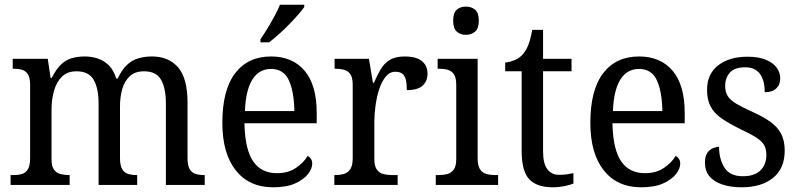

<svg xmlns="http://www.w3.org/2000/svg" viewBox="-20 -786 3394 816"><path d="M25 0V-42H38Q59 -42 74.5 -47Q90 -52 99 -67.5Q108 -83 108 -114V-426Q108 -456 98.5 -470.5Q89 -485 73.5 -489.5Q58 -494 37 -494H34V-536H183L195 -455H200Q218 -491 238.5 -511Q259 -531 284.5 -538.5Q310 -546 340 -546Q370 -546 396.5 -537Q423 -528 443 -508Q463 -488 474 -452H480Q498 -490 520 -510.5Q542 -531 569 -538.5Q596 -546 626 -546Q697 -546 737 -499.5Q777 -453 777 -350V-114Q777 -83 786 -67.5Q795 -52 811 -47Q827 -42 847 -42H850V0H685V-346Q685 -411 664.5 -447Q644 -483 592 -483Q554 -483 531.5 -462Q509 -441 499.5 -407.5Q490 -374 490 -334V-114Q490 -83 499 -67.5Q508 -52 524 -47Q540 -42 560 -42H563V0H399V-346Q399 -411 378 -447Q357 -483 305 -483Q266 -483 243 -460Q220 -437 209.5 -400Q199 -363 199 -320V-109Q199 -79 209.5 -65Q220 -51 237 -46.5Q254 -42 274 -42H276V0Z M1141 10Q1039 10 982 -62Q925 -134 925 -264Q925 -404 979.5 -475Q1034 -546 1132 -546Q1223 -546 1274.5 -485.5Q1326 -425 1326 -306V-262H1019Q1021 -152 1055.5 -101Q1090 -50 1157 -50Q1205 -50 1238 -72.5Q1271 -95 1287 -123Q1295 -120 1301 -111.5Q1307 -103 1307 -90Q1307 -70 1289 -46.5Q1271 -23 1234.5 -6.5Q1198 10 1141 10ZM1231 -314Q1230 -395 1208 -444Q1186 -493 1132 -493Q1080 -493 1052 -447Q1024 -401 1021 -314ZM1087 -619Q1102 -641 1117.5 -666.5Q1133 -692 1147 -718Q1161 -744 1170 -766H1273V-756Q1264 -743 1247 -723.5Q1230 -704 1208.5 -682Q1187 -660 1165 -640.5Q1143 -621 1124 -606H1087Z M1401 0V-42H1404Q1425 -42 1442 -47Q1459 -52 1469 -67.5Q1479 -83 1479 -114V-426Q1479 -456 1469 -470.5Q1459 -485 1442 -489.5Q1425 -494 1405 -494H1402V-536H1548L1565 -434H1569Q1582 -464 1597 -490Q1612 -516 1636 -531Q1660 -546 1700 -546Q1749 -546 1773 -526.5Q1797 -507 1797 -472Q1797 -442 1776.5 -422.5Q1756 -403 1709 -403Q1709 -431 1704.5 -448Q1700 -465 1689.5 -473Q1679 -481 1660 -481Q1636 -481 1619 -460Q1602 -439 1591.5 -406.5Q1581 -374 1576 -337.5Q1571 -301 1571 -270V-109Q1571 -80 1581.5 -65.5Q1592 -51 1608.5 -46.5Q1625 -42 1645 -42H1670V0Z M1832 0V-42H1844Q1865 -42 1881.5 -46.5Q1898 -51 1908.5 -65.5Q1919 -80 1919 -109V-426Q1919 -456 1909 -470.5Q1899 -485 1882.5 -489.5Q1866 -494 1846 -494H1840V-536H2010V-114Q2010 -83 2019.5 -67.5Q2029 -52 2046.5 -47Q2064 -42 2085 -42H2097V0ZM1960 -638Q1937 -638 1921.5 -651.5Q1906 -665 1906 -698Q1906 -732 1921.5 -745Q1937 -758 1960 -758Q1983 -758 1999 -745Q2015 -732 2015 -698Q2015 -665 1999 -651.5Q1983 -638 1960 -638Z M2330 10Q2261 10 2229 -24.5Q2197 -59 2197 -145V-483H2127V-520Q2146 -522 2166 -530Q2186 -538 2201 -554Q2216 -571 2225.5 -595.5Q2235 -620 2242 -659H2288V-536H2409V-483H2288V-143Q2288 -91 2306 -67Q2324 -43 2356 -43Q2374 -43 2388.5 -45Q2403 -47 2417 -50V-6Q2404 0 2379.5 5Q2355 10 2330 10Z M2705 10Q2603 10 2546 -62Q2489 -134 2489 -264Q2489 -404 2543.5 -475Q2598 -546 2696 -546Q2787 -546 2838.5 -485.5Q2890 -425 2890 -306V-262H2583Q2585 -152 2619.5 -101Q2654 -50 2721 -50Q2769 -50 2802 -72.5Q2835 -95 2851 -123Q2859 -120 2865 -111.5Q2871 -103 2871 -90Q2871 -70 2853 -46.5Q2835 -23 2798.5 -6.5Q2762 10 2705 10ZM2795 -314Q2794 -395 2772 -444Q2750 -493 2696 -493Q2644 -493 2616 -447Q2588 -401 2585 -314Z M3132 10Q3085 10 3049.5 -2Q3014 -14 2995 -37Q2976 -60 2976 -95Q2976 -121 2985.5 -135.5Q2995 -150 3009.5 -156Q3024 -162 3036 -162Q3036 -110 3059 -73.5Q3082 -37 3137 -37Q3186 -37 3211.5 -61.5Q3237 -86 3237 -128Q3237 -153 3227.5 -169.5Q3218 -186 3194 -201.5Q3170 -217 3127 -237Q3078 -261 3046.5 -283Q3015 -305 3000 -333.5Q2985 -362 2985 -404Q2985 -472 3032.5 -508.5Q3080 -545 3157 -545Q3203 -545 3234 -532.5Q3265 -520 3280.5 -499Q3296 -478 3296 -453Q3296 -426 3279 -410Q3262 -394 3230 -394Q3230 -445 3209.5 -472.5Q3189 -500 3147 -500Q3102 -500 3082 -477.5Q3062 -455 3062 -420Q3062 -395 3073 -377.5Q3084 -360 3109.5 -345Q3135 -330 3175 -312Q3224 -290 3254.5 -268Q3285 -246 3300 -217Q3315 -188 3315 -146Q3315 -70 3265.5 -30Q3216 10 3132 10Z"/></svg>

Font: Noto Serif SemiCondensed
Style: Regular
Weight: 400
Width: 4
Designer: Monotype Design Team
Foundry: Monotype Imaging Inc.
Version: Version 2.013